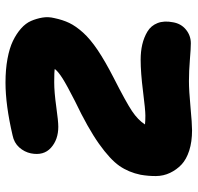

<svg xmlns="http://www.w3.org/2000/svg" viewBox="-30 -690 711 691"><g transform="rotate(-90 325.5 -344.5)"><path d="M202.1 -8.8Q160.6 -8.8 128.9 -19Q97.2 -29.3 78.6 -46.9Q60.1 -64.5 48.8 -88.1Q37.6 -111.8 37.4 -138.4Q37.1 -165 42 -193.8Q50.8 -236.8 74 -270.3Q97.2 -303.7 153.6 -343.8Q210 -383.8 307.1 -430.2Q364.7 -459.5 389.2 -475.1Q413.6 -490.7 422.9 -502.9Q413.1 -504.9 375 -504.9Q339.8 -504.9 287.4 -497.6Q234.9 -490.2 214.8 -490.2Q168.5 -490.2 139.2 -516.6Q109.9 -543 119.1 -588.9Q124 -612.3 140.6 -630.9Q157.2 -649.4 184.1 -654.8Q293 -680.2 374 -680.2Q420.9 -680.2 459.2 -673.1Q497.6 -666 523.4 -653.6Q549.3 -641.1 568.4 -624.3Q587.4 -607.4 595.7 -588.1Q604 -568.8 607.7 -547.6Q611.3 -526.4 606 -504.9Q599.6 -474.1 588.4 -450.7Q577.1 -427.2 554 -401.4Q530.8 -375.5 491 -348.6Q451.2 -321.8 391.1 -291Q303.7 -246.6 271.2 -224.9Q238.8 -203.1 223.1 -178.2Q236.3 -176.8 254.9 -176.8Q275.4 -176.8 342.5 -185.3Q409.7 -193.8 456.1 -193.8Q485.4 -193.8 510.7 -188Q536.1 -182.1 557.4 -169.4Q578.6 -156.7 587.9 -133.1Q597.2 -109.4 590.8 -77.1Q585.9 -48.3 564.5 -30.8Q543 -13.2 515.1 -13.2Q496.6 -13.2 456.1 -16.6Q415.5 -20 378.9 -20Q345.2 -20 285.6 -14.4Q226.1 -8.8 202.1 -8.8Z"/></g></svg>

Font: Shantell Sans Irregular
Style: Italic
Weight: 800
Italic angle: -11.31°
Designer: Stephen Nixon, Anya Danilova, Shantell Martin
Foundry: Arrow Type
Version: Version 1.006;[9816181b4]